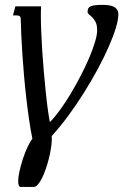

<svg xmlns="http://www.w3.org/2000/svg" viewBox="-20 -544 554 773"><path d="M63.5 -467.3Q63.5 -475.6 59.3 -478.8Q55.2 -481.9 47.9 -481.9H32.2L42 -518.6H145.5Q145 -511.2 144.8 -502.2Q144.5 -493.2 144.5 -482.4Q144.5 -453.6 146 -416.5Q147.5 -379.4 150.1 -338.1Q152.8 -296.9 156.5 -254.9Q160.2 -212.9 164.1 -174.6Q168 -136.2 172.4 -104.5Q176.8 -72.8 180.7 -52.2Q200.2 -71.8 222.2 -102.1Q244.1 -132.3 265.1 -167.5Q286.1 -202.6 305.4 -240Q324.7 -277.3 339.4 -311.8Q354 -346.2 362.5 -375Q371.1 -403.8 371.1 -421.9Q371.1 -443.4 365 -455.1Q358.9 -466.8 351.8 -473.9Q344.7 -481 338.6 -485.6Q332.5 -490.2 332.5 -497.6Q333 -504.9 335.4 -510Q337.9 -515.1 344.5 -518.3Q351.1 -521.5 362.8 -522.9Q374.5 -524.4 394.5 -524.4Q405.3 -524.4 416.5 -522.9Q427.7 -521.5 436.5 -517.6Q445.3 -513.7 450.9 -505.9Q456.5 -498 456.5 -485.8Q456.5 -464.8 446.3 -431.2Q436 -397.5 417.7 -355.7Q399.4 -314 374 -266.8Q348.6 -219.7 318.8 -172.1Q289.1 -124.5 255.9 -79.3Q222.7 -34.2 188 3.9Q188.5 6.8 188.5 9.8Q188.5 12.7 188.5 16.1Q188.5 32.2 185.3 52.5Q182.1 72.8 176.8 94.2Q171.4 115.7 164.3 136.2Q157.2 156.7 149.2 172.9Q141.1 189 132.6 198.7Q124 208.5 116.2 208.5H63.5Q58.1 208.5 55.7 202.4Q53.2 196.3 53.2 186Q53.2 169.9 58.3 146.2Q63.5 122.6 71.5 97.7Q79.6 72.8 89.8 50.3Q100.1 27.8 110.4 14.6Q103 -21.5 96.9 -63.7Q90.8 -106 85.7 -150.4Q80.6 -194.8 76.7 -239.5Q72.8 -284.2 70.1 -325.7Q67.4 -367.2 65.7 -403.6Q64 -439.9 63.5 -467.3Z"/></svg>

Font: Arian AMU Serif
Style: Italic
Weight: 400
Italic angle: -15°
Designer: Ruben Hakobyan (Tarumian)
Foundry: Ruben Hakobyan (Tarumian)
Version: Version 1.002